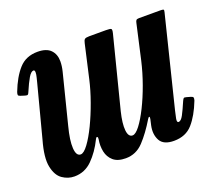

<svg xmlns="http://www.w3.org/2000/svg" viewBox="-101 -662 897 806"><g transform="rotate(-20 347.5 -259.0)"><path d="M-0.5 -403.5Q22.5 -463.5 53.8 -498.2Q85 -533 137 -533Q176.5 -533 195.2 -513.8Q214 -494.5 214 -463Q214 -442 208 -418L152 -196Q136.5 -137 138.8 -101.5Q141 -66 161 -66Q175 -66 195 -93Q215 -120 235.8 -163Q256.5 -206 274.2 -255.5Q292 -305 302 -349.5L336 -499Q338.5 -511.5 343.5 -515.8Q348.5 -520 364 -520H438Q457.5 -520 461.5 -516.8Q465.5 -513.5 461.5 -497.5L380.5 -179Q368 -128 371 -97.2Q374 -66.5 393 -66.5Q406.5 -66.5 425.8 -91.5Q445 -116.5 465.8 -158Q486.5 -199.5 504.5 -249.5Q522.5 -299.5 534 -349.5L569 -505Q570.5 -512.5 573.5 -516.2Q576.5 -520 586 -520H680.5Q692.5 -520 695.2 -518.2Q698 -516.5 695.5 -507L596 -105Q592 -89 588.5 -71.2Q585 -53.5 593.5 -53.5Q604.5 -53.5 615.5 -74.2Q626.5 -95 641.5 -130Q645 -137.5 647.8 -140.2Q650.5 -143 660.5 -140L678 -135Q686.5 -132.5 687.8 -128.5Q689 -124.5 686.5 -115.5Q663 -55 632.2 -20.2Q601.5 14.5 549 14.5Q502.5 14.5 487.2 -13.2Q472 -41 480 -79L486 -105.5Q488 -115.5 485 -116Q482 -116.5 477.5 -109Q446 -56.5 413 -21.2Q380 14 333.5 14Q297.5 14 278.2 -2.8Q259 -19.5 253.5 -45.5Q248 -71.5 253 -100Q254.5 -109 250.8 -111.2Q247 -113.5 242 -103Q218.5 -55 185 -21.5Q151.5 12 105 12Q76.5 12 51.8 -5Q27 -22 18.5 -63.8Q10 -105.5 31 -179L92.5 -414Q94 -420 97.2 -432.8Q100.5 -445.5 100.5 -454.5Q100.5 -465 94.5 -465Q83.5 -465 71.2 -444.2Q59 -423.5 43.5 -387Q41 -380.5 38 -377.8Q35 -375 25.5 -378L6.5 -384Q-1.5 -386.5 -2.5 -390.5Q-3.5 -394.5 -0.5 -403.5Z"/></g></svg>

Font: Besley* Condensed Semi
Style: Italic
Weight: 600
Width: 3
Italic angle: -13°
Designer: Owen Earl
Foundry: indestructible type*
Version: Version 3.000; ttfautohint (v1.8.3)